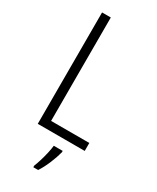

<svg xmlns="http://www.w3.org/2000/svg" viewBox="-234 -780 872 1066"><g transform="rotate(30 202.0 -246.5)"><path d="M83 0V-714H139V-51H384V0ZM278 70Q269 105 251.5 147Q234 189 213 221H182V211Q189 194 197.5 166.5Q206 139 212.5 110Q219 81 221 61H278Z"/></g></svg>

Font: Noto Sans Gujarati UI Condensed Light
Style: Regular
Weight: 300
Width: 3
Designer: Jelle Bosma - Monotype Design Team, Universal Thirst
Foundry: Monotype Imaging Inc.
Version: Version 2.106; ttfautohint (v1.8.4.7-5d5b)